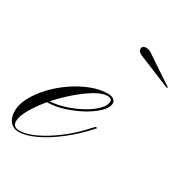

<svg xmlns="http://www.w3.org/2000/svg" viewBox="-183 -675 775 799"><g transform="rotate(30 204.5 -275.5)"><path d="M10 3Q43 3 87 -18Q131 -39 178 -75Q225 -111 265 -156L277 -169H287L278 -159Q236 -112 186.5 -73.5Q137 -35 90.5 -13Q44 9 10 9Q-16 9 -31.5 -9.5Q-47 -28 -47 -60Q-47 -92 -28 -127Q-9 -162 22.5 -195.5Q54 -229 93.5 -256Q133 -283 174.5 -299Q216 -315 254 -315Q271 -315 281 -308Q291 -301 291 -290Q291 -269 267.5 -246Q244 -223 207.5 -203Q171 -183 129.5 -170Q88 -157 51 -157Q20 -120 -0.5 -84.5Q-21 -49 -21 -25Q-21 3 10 3ZM257 -306Q233 -306 199 -286Q165 -266 128 -234Q91 -202 59 -166Q95 -168 133 -180.5Q171 -193 204 -211.5Q237 -230 257.5 -251Q278 -272 278 -290Q278 -306 257 -306ZM453 -458 295 -523Q277 -531 277 -544Q277 -560 296 -560Q301 -560 307.5 -558.5Q314 -557 321 -552L456 -462Z"/></g></svg>

Font: Ballet 16pt
Style: Regular
Weight: 400
Designer: Maximiliano R. Sproviero
Foundry: Omnibus-Type
Version: Version 1.100; ttfautohint (v1.8.3)